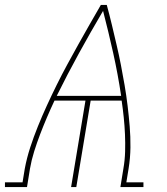

<svg xmlns="http://www.w3.org/2000/svg" viewBox="-54 -755 674 775"><path d="M-34 0V-19H37L46 -74Q54 -117 68 -160Q82 -203 99 -245Q116 -287 135 -328.5Q154 -370 174.5 -411.5Q195 -453 217 -493.5Q239 -534 261.5 -574.5Q284 -615 307 -655Q330 -695 353 -735H377Q388 -695 397.5 -655Q407 -615 416.5 -574.5Q426 -534 434 -493Q442 -452 449 -411Q456 -370 461 -328.5Q466 -287 469.5 -245Q473 -203 472.5 -160Q472 -117 465 -74L456 -19H525V0H432L444 -74Q450 -108 451 -143Q452 -178 450.5 -212.5Q449 -247 445.5 -281Q442 -315 437 -349H312L254 0H233L291 -349H166Q150 -315 135.5 -281Q121 -247 108 -213Q95 -179 84 -144Q73 -109 67 -74L55 0ZM175 -368H435Q422 -455 403 -540.5Q384 -626 362 -711Q312 -626 265 -540.5Q218 -455 175 -368Z"/></svg>

Font: Iosevka Curly Slab ThExObl
Style: Regular
Weight: 100
Width: 7
Italic angle: -9°
Monospace: yes
Designer: Belleve Invis
Foundry: Belleve Invis
Version: Version 11.1.0; ttfautohint (v1.8.3)